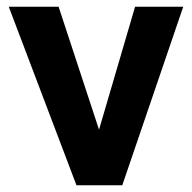

<svg xmlns="http://www.w3.org/2000/svg" viewBox="-20 -550 570 570"><path d="M6 -530H154L274 -165L381 -530H524L343 0H207Z"/></svg>

Font: 
Style: 㨦
Weight: 700
Designer: A.Korolkova, Vitaly Kuzmin
Foundry: ParaType Ltd
Version: Version 2.000